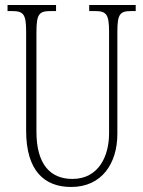

<svg xmlns="http://www.w3.org/2000/svg" viewBox="-20 -734 571 764"><path d="M263 10C387 10 447 -86 447 -201V-606C447 -679 457 -690 504 -690H520V-714H335V-690H356C403 -690 414 -679 414 -607V-203C414 -115 374 -22 268 -22C182 -22 125 -78 125 -210V-605C125 -680 136 -690 183 -690H203V-714H10V-690H26C73 -690 84 -679 84 -608V-214C84 -55 156 10 263 10Z"/></svg>

Font: Noto Serif Lao ExtraCondensed ExtraLight
Style: Regular
Weight: 200
Width: 2
Designer: Monotype Design Team
Foundry: Monotype Imaging Inc.
Version: Version 2.003